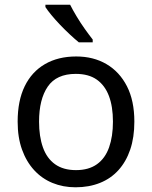

<svg xmlns="http://www.w3.org/2000/svg" viewBox="-20 -837 645 816"><path d="M551 -320Q551 -253 533.5 -201.5Q516 -150 483.5 -114Q451 -78 404.5 -59.5Q358 -41 301 -41Q248 -41 203 -59.5Q158 -78 125 -114Q92 -150 73.5 -201.5Q55 -253 55 -320Q55 -409 85 -470.5Q115 -532 171 -564.5Q227 -597 304 -597Q377 -597 432.5 -564.5Q488 -532 519.5 -470.5Q551 -409 551 -320ZM146 -320Q146 -257 162.5 -210.5Q179 -164 214 -139Q249 -114 303 -114Q357 -114 392 -139Q427 -164 443.5 -210.5Q460 -257 460 -320Q460 -384 443 -429Q426 -474 391.5 -498.5Q357 -523 302 -523Q220 -523 183 -469Q146 -415 146 -320ZM278 -817Q289 -795 305.5 -767.5Q322 -740 340.5 -714Q359 -688 374 -669V-657H315Q298 -671 277 -690.5Q256 -710 235.5 -731.5Q215 -753 198.5 -773Q182 -793 173 -807V-817Z"/></svg>

Font: Noto Sans Tamil UI
Style: Regular
Weight: 400
Designer: Jelle Bosma - Monotype Design Team
Foundry: Monotype Imaging Inc.
Version: Version 2.004